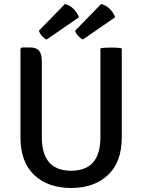

<svg xmlns="http://www.w3.org/2000/svg" viewBox="-20 -924 709 957"><path d="M587 -240Q587 -116 518 -51.5Q449 13 334 13Q219.5 13 150.8 -51.5Q82 -116 82 -240V-681L88.5 -687.5H129Q161.5 -687.5 175 -671Q188.5 -654.5 188.5 -619V-240Q188.5 -73 334.5 -73Q480.5 -73 480.5 -240V-683Q492.5 -685.5 506.2 -686.2Q520 -687 532.5 -687Q544.5 -687 559.8 -686.2Q575 -685.5 587 -683ZM484 -904Q510 -897.5 528 -878.8Q546 -860 554 -838L393 -727Q380.5 -733 369.2 -745.2Q358 -757.5 354.5 -771ZM303.5 -904Q329.5 -897.5 347.5 -878.8Q365.5 -860 373.5 -838L212.5 -727Q199.5 -733 188.5 -745.5Q177.5 -758 174 -771Z"/></svg>

Font: Signika SC
Style: Regular
Weight: 400
Designer: Anna Giedryś
Foundry: Anna Giedryś
Version: Version 2.000; ttfautohint (v1.8.3) -l 8 -r 50 -G 200 -x 9 -